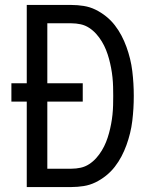

<svg xmlns="http://www.w3.org/2000/svg" viewBox="-20 -755 640 775"><path d="M88 0V-345H26V-419H88V-735H268Q293 -735 318 -731Q343 -727 365.5 -716Q388 -705 408 -689Q428 -673 443.5 -653Q459 -633 470.5 -611Q482 -589 490.5 -565.5Q499 -542 505 -517.5Q511 -493 514 -468Q517 -443 518.5 -418Q520 -393 520 -368Q520 -342 518.5 -317Q517 -292 514 -267Q511 -242 505 -217.5Q499 -193 490.5 -169.5Q482 -146 470.5 -124Q459 -102 443.5 -82Q428 -62 408 -46Q388 -30 365.5 -19Q343 -8 318 -4Q293 0 268 0ZM268 -74Q287 -74 305.5 -78Q324 -82 340 -92.5Q356 -103 368.5 -117Q381 -131 391 -147.5Q401 -164 408 -181.5Q415 -199 420 -217.5Q425 -236 428.5 -254.5Q432 -273 434 -292Q436 -311 436.5 -330Q437 -349 437 -368Q437 -386 436.5 -405Q436 -424 434 -443Q432 -462 428.5 -480.5Q425 -499 420 -517.5Q415 -536 408 -553.5Q401 -571 391 -587.5Q381 -604 368.5 -618Q356 -632 340 -642.5Q324 -653 305.5 -657Q287 -661 268 -661H171V-419H314V-345H171V-74Z"/></svg>

Font: Zed Sans Extended
Style: Regular
Weight: 400
Width: 7
Designer: Belleve Invis
Foundry: Belleve Invis
Version: Version 1.0.0; ttfautohint (v1.8.4)